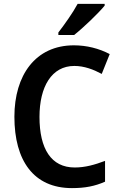

<svg xmlns="http://www.w3.org/2000/svg" viewBox="-20 -957 614 987"><path d="M518 -928V-937H379C355 -892 313 -833 280 -790V-777H361C409 -815 487 -890 518 -928ZM362 -618C413 -618 460 -600 503 -577L544 -679C489 -708 425 -724 360 -724C162 -724 54 -570 54 -357C54 -131 153 10 350 10C417 10 468 0 520 -23V-130C467 -110 418 -96 364 -96C243 -96 183 -192 183 -356C183 -512 246 -618 362 -618Z"/></svg>

Font: Noto Sans Ethiopic SemiCondensed SemiBold
Style: Regular
Weight: 600
Width: 4
Designer: Monotype Design Team
Foundry: Monotype Imaging Inc.
Version: Version 2.102